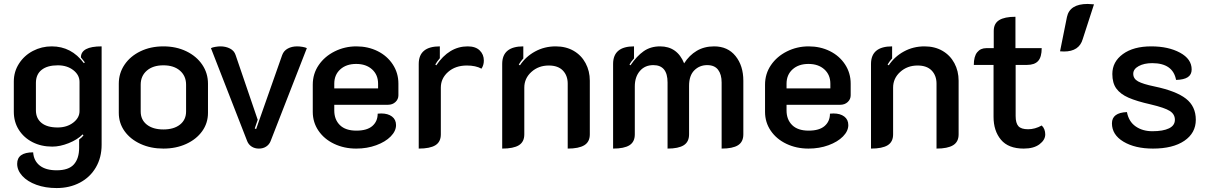

<svg xmlns="http://www.w3.org/2000/svg" viewBox="-20 -744 6116 973"><path d="M67 86Q67 28 148 28Q151 71 181.5 95Q212 119 267 119Q328 119 354.5 89Q381 59 381 5V-37Q396 -48 403 -58L399 -63Q372 -36 328 -18.5Q284 -1 245 -1Q189 -1 145 -23.5Q101 -46 75.5 -86Q50 -126 50 -178V-331Q50 -381 76.5 -422Q103 -463 147 -486Q191 -509 242 -509Q342 -509 405 -424L410 -428Q398 -444 390 -453Q390 -509 495 -509V-10Q495 54 466 104Q437 154 385 181.5Q333 209 267 209Q210 209 164.5 192.5Q119 176 93 147.5Q67 119 67 86ZM383 -181V-329Q383 -364 351.5 -388.5Q320 -413 273 -413Q220 -413 191 -390Q162 -367 162 -324V-185Q162 -144 190.5 -121Q219 -98 272 -98Q319 -98 351 -122.5Q383 -147 383 -181Z M582 -172V-320Q582 -373 611 -416Q640 -459 691.5 -484Q743 -509 808 -509Q873 -509 924.5 -484Q976 -459 1005 -416Q1034 -373 1034 -320V-172Q1034 -120 1004.5 -79Q975 -38 923.5 -14.5Q872 9 808 9Q744 9 692.5 -14.5Q641 -38 611.5 -79Q582 -120 582 -172ZM923 -179V-315Q923 -359 892 -386Q861 -413 808 -413Q755 -413 724 -386Q693 -359 693 -315V-179Q693 -137 724 -112.5Q755 -88 808 -88Q861 -88 892 -112.5Q923 -137 923 -179Z M1233 -28 1049 -500Q1056 -504 1071 -506.5Q1086 -509 1097 -509Q1124 -509 1145.5 -498Q1167 -487 1174 -465L1286 -137L1271 -93L1278 -90L1410 -465Q1418 -487 1438.5 -498Q1459 -509 1486 -509Q1498 -509 1513 -506.5Q1528 -504 1535 -500L1351 -28Q1344 -11 1328.5 -1Q1313 9 1292 9Q1271 9 1255.5 -1Q1240 -11 1233 -28Z M1565 -177V-315Q1565 -370 1595 -414Q1625 -458 1676 -483.5Q1727 -509 1786 -509Q1845 -509 1893.5 -485Q1942 -461 1970.5 -417.5Q1999 -374 1999 -320V-261Q1999 -241 1984 -227Q1969 -213 1946 -213H1674V-184Q1674 -138 1702.5 -110Q1731 -82 1786 -82Q1840 -82 1867 -105.5Q1894 -129 1894 -168Q1900 -169 1912 -169Q1946 -169 1966.5 -153.5Q1987 -138 1987 -110Q1987 -80 1960 -52.5Q1933 -25 1886.5 -8Q1840 9 1785 9Q1724 9 1673.5 -15Q1623 -39 1594 -81.5Q1565 -124 1565 -177ZM1896 -296V-320Q1896 -365 1865.5 -392.5Q1835 -420 1785 -420Q1735 -420 1704.5 -392.5Q1674 -365 1674 -320V-296Z M2214 -300V-63Q2214 -25 2186.5 -8Q2159 9 2102 9V-420Q2102 -509 2209 -509V-449Q2195 -433 2186 -417L2191 -413Q2256 -509 2350 -509Q2390 -509 2411 -488.5Q2432 -468 2432 -437Q2432 -414 2420 -396Q2391 -412 2346 -412Q2288 -412 2251 -379.5Q2214 -347 2214 -300Z M2525 -420Q2525 -509 2632 -509V-448Q2620 -435 2609 -417L2615 -413Q2644 -457 2691.5 -483Q2739 -509 2796 -509Q2848 -509 2887 -486.5Q2926 -464 2947.5 -424Q2969 -384 2969 -335V-63Q2969 -25 2941 -8Q2913 9 2857 9V-320Q2857 -361 2832.5 -386.5Q2808 -412 2761 -412Q2709 -412 2673 -379.5Q2637 -347 2637 -300V-63Q2637 -25 2609.5 -8Q2582 9 2525 9Z M3087 -420Q3087 -509 3193 -509V-448Q3177 -430 3170 -417L3175 -413Q3207 -460 3242 -484.5Q3277 -509 3325 -509Q3412 -509 3447 -423Q3473 -464 3511 -486.5Q3549 -509 3599 -509Q3668 -509 3707.5 -460Q3747 -411 3747 -335V-63Q3747 -25 3720 -8Q3693 9 3637 9V-326Q3637 -367 3619 -390.5Q3601 -414 3564 -414Q3525 -414 3498.5 -387.5Q3472 -361 3472 -309V-63Q3472 -25 3445 -8Q3418 9 3363 9V-326Q3363 -414 3291 -414Q3248 -414 3222.5 -384Q3197 -354 3197 -306V-63Q3197 -25 3170 -8Q3143 9 3087 9Z M3857 -177V-315Q3857 -370 3887 -414Q3917 -458 3968 -483.5Q4019 -509 4078 -509Q4137 -509 4185.5 -485Q4234 -461 4262.5 -417.5Q4291 -374 4291 -320V-261Q4291 -241 4276 -227Q4261 -213 4238 -213H3966V-184Q3966 -138 3994.5 -110Q4023 -82 4078 -82Q4132 -82 4159 -105.5Q4186 -129 4186 -168Q4192 -169 4204 -169Q4238 -169 4258.5 -153.5Q4279 -138 4279 -110Q4279 -80 4252 -52.5Q4225 -25 4178.5 -8Q4132 9 4077 9Q4016 9 3965.5 -15Q3915 -39 3886 -81.5Q3857 -124 3857 -177ZM4188 -296V-320Q4188 -365 4157.5 -392.5Q4127 -420 4077 -420Q4027 -420 3996.5 -392.5Q3966 -365 3966 -320V-296Z M4394 -420Q4394 -509 4501 -509V-448Q4489 -435 4478 -417L4484 -413Q4513 -457 4560.5 -483Q4608 -509 4665 -509Q4717 -509 4756 -486.5Q4795 -464 4816.5 -424Q4838 -384 4838 -335V-63Q4838 -25 4810 -8Q4782 9 4726 9V-320Q4726 -361 4701.5 -386.5Q4677 -412 4630 -412Q4578 -412 4542 -379.5Q4506 -347 4506 -300V-63Q4506 -25 4478.5 -8Q4451 9 4394 9Z M5015 -152V-415H4915Q4915 -458 4932 -479Q4949 -500 4978 -500H5016V-587Q5016 -625 5043.5 -642Q5071 -659 5126 -659V-500H5259Q5259 -455 5241 -435Q5223 -415 5184 -415H5127V-156Q5127 -120 5141 -104.5Q5155 -89 5190 -89Q5225 -89 5259 -108Q5268 -100 5272.5 -88Q5277 -76 5277 -63Q5277 -35 5248 -13Q5219 9 5168 9Q5090 9 5052.5 -36Q5015 -81 5015 -152Z M5387 -658Q5401 -724 5492 -724Q5502 -724 5524 -722L5467 -546Q5449 -483 5372 -483Q5359 -483 5352 -484Z M5615 -119Q5615 -173 5691 -176Q5700 -128 5735 -103.5Q5770 -79 5820 -79Q5874 -79 5904 -93.5Q5934 -108 5934 -137Q5934 -165 5908.5 -181.5Q5883 -198 5811 -215Q5740 -231 5699 -249Q5658 -267 5637.5 -295Q5617 -323 5617 -369Q5617 -431 5670.5 -470Q5724 -509 5814 -509Q5901 -509 5960 -477Q6019 -445 6019 -392Q6019 -366 5999.5 -353Q5980 -340 5940 -339Q5924 -424 5819 -424Q5778 -424 5750.5 -409Q5723 -394 5723 -370Q5723 -345 5747.5 -331.5Q5772 -318 5830 -306Q5940 -283 5990 -244Q6040 -205 6040 -137Q6040 -70 5982 -30.5Q5924 9 5823 9Q5732 9 5673.5 -26Q5615 -61 5615 -119Z"/></svg>

Font: K2D SemiBold
Style: Regular
Weight: 600
Designer: Katatrad Aksorn Co.,Ltd.
Foundry: Cadson Demak Co.,Ltd.
Version: Version 1.000; ttfautohint (v1.6)